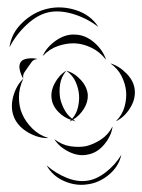

<svg xmlns="http://www.w3.org/2000/svg" viewBox="-20 -830 390 527"><path d="M6 -700Q11 -739 41.5 -768Q72 -797 110 -806Q149 -815 189 -802Q229 -789 250 -756Q219 -780 181 -791.5Q143 -803 112 -796Q82 -789 53 -762Q24 -735 6 -700ZM97 -676Q108 -701 134 -719Q160 -737 187 -735Q215 -734 239 -713Q263 -692 271 -666Q254 -688 231 -699Q208 -710 186 -711Q164 -712 140 -704Q116 -696 97 -676ZM44 -614Q38 -623 34.5 -637Q31 -651 37 -660Q43 -668 58 -669.5Q73 -671 83 -668Q72 -667 67 -660Q62 -653 57 -646Q52 -639 47 -631.5Q42 -624 44 -614ZM283 -656Q307 -649 327.5 -628Q348 -607 350 -582Q352 -557 336.5 -532.5Q321 -508 298 -497Q316 -515 322 -537.5Q328 -560 326 -580Q324 -600 314 -620.5Q304 -641 283 -656ZM188 -497Q183 -498 178 -500Q175 -498 171 -496Q173 -498 175 -501Q156 -507 140.5 -522.5Q125 -538 122 -557Q118 -579 130.5 -602Q143 -625 162 -636Q148 -619 145 -599Q142 -579 145 -561Q148 -546 156 -530.5Q164 -515 178 -504Q190 -518 194 -535.5Q198 -553 197 -568Q196 -586 188 -604.5Q180 -623 162 -636Q184 -630 201.5 -611Q219 -592 221 -570Q222 -550 210 -531Q198 -512 181 -502Q184 -499 188 -497ZM113 -451Q86 -450 58 -466Q30 -482 19 -507Q8 -533 16 -564Q24 -595 44 -614Q32 -589 32 -563Q32 -537 41 -517Q50 -496 68.5 -477.5Q87 -459 113 -451ZM289 -483Q286 -458 267 -434.5Q248 -411 222 -406Q197 -400 170 -413Q143 -426 129 -448Q150 -432 173.5 -428.5Q197 -425 217 -429Q237 -434 257 -447Q277 -460 289 -483ZM313 -405Q306 -373 279 -350.5Q252 -328 220 -324Q188 -319 156 -333Q124 -347 108 -376Q133 -354 163 -342Q193 -330 219 -334Q244 -337 270 -357Q296 -377 313 -405Z"/></svg>

Font: Rubik Puddles
Style: Regular
Weight: 400
Designer: Hubert and Fischer, NaN
Foundry: Hubert and Fischer, NaN
Version: Version 2.200